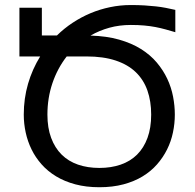

<svg xmlns="http://www.w3.org/2000/svg" viewBox="-20 -747 788 777"><path d="M509.3 -646Q463.4 -646 422.6 -634.8Q381.8 -623.5 346.2 -603Q411.1 -601.1 461.9 -586.7Q512.7 -572.3 550.5 -548.6Q588.4 -524.9 614.5 -493.9Q640.6 -462.9 657 -428Q673.3 -393.1 680.4 -356Q687.5 -318.8 687.5 -283.2Q687.5 -247.1 679.9 -210.9Q672.4 -174.8 656.2 -142.3Q640.1 -109.9 615.5 -81.8Q590.8 -53.7 557.1 -33.2Q523.4 -12.7 479.7 -1Q436 10.7 382.3 10.7Q328.6 10.7 284.9 -1Q241.2 -12.7 207.3 -33.2Q173.3 -53.7 148.4 -81.8Q123.5 -109.9 107.7 -142.3Q91.8 -174.8 84 -210.7Q76.2 -246.6 76.2 -283.2Q76.2 -348.6 93.5 -408Q110.8 -467.3 142.6 -518.6H58.6V-715.8H149.4V-603.5H210.4Q239.7 -632.3 274.2 -655Q308.6 -677.7 346.4 -693.6Q384.3 -709.5 425.3 -718Q466.3 -726.6 509.3 -726.6Q540 -726.6 564.7 -725.1Q589.4 -723.6 610.8 -721.2Q632.3 -718.8 651.4 -715.1Q670.4 -711.4 689.5 -707V-616.7Q669.9 -622.6 650.4 -627.9Q630.9 -633.3 609.4 -637.5Q587.9 -641.6 563.5 -643.8Q539.1 -646 509.3 -646ZM250 -518.6Q212.4 -470.2 192.1 -410.2Q171.9 -350.1 171.9 -283.2Q171.9 -229.5 187 -189Q202.1 -148.4 229.5 -121.3Q256.8 -94.2 295.7 -80.8Q334.5 -67.4 382.3 -67.4Q429.7 -67.4 468.5 -80.8Q507.3 -94.2 534.7 -121.3Q562 -148.4 576.9 -189Q591.8 -229.5 591.8 -283.2Q591.8 -336.9 576.7 -380.4Q561.5 -423.8 529.8 -454.6Q498 -485.4 448.2 -502Q398.4 -518.6 329.6 -518.6Z"/></svg>

Font: Arian AMU
Style: Regular
Weight: 400
Designer: Ruben Hakobyan (Tarumian)
Foundry: Ruben Hakobyan (Tarumian)
Version: Version 4.003